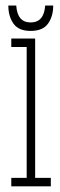

<svg xmlns="http://www.w3.org/2000/svg" viewBox="-20 -660 214 680"><path d="M20 0V-30H74.5V-493.5H20V-523.5H104.5V-30H160V0ZM88.5 -550.5Q46 -550.5 27.8 -576.2Q9.5 -602 9.5 -640.5H37.5Q41.5 -580.5 88.5 -580.5Q136 -580.5 140 -640.5H168.5Q168.5 -602 150 -576.2Q131.5 -550.5 88.5 -550.5Z"/></svg>

Font: Imbue 10pt Thin
Style: Regular
Weight: 100
Designer: Tyler Finck
Foundry: Etcetera Type Company
Version: Version 1.102; ttfautohint (v1.8.3)